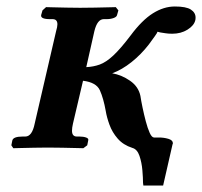

<svg xmlns="http://www.w3.org/2000/svg" viewBox="-20 -456 623 592"><path d="M153 -360Q155 -367 156 -372Q157 -377 157 -381Q157 -397 142 -397H134Q104 -397 107 -410L111 -424L122 -434Q122 -434 141 -433.5Q160 -433 185 -432.5Q210 -432 227 -432Q247 -432 272.5 -432.5Q298 -433 317.5 -433.5Q337 -434 337 -434L345 -424L341 -410Q340 -404 330.5 -400.5Q321 -397 309 -397H300Q280 -397 271 -360L246 -249Q268 -250 287.5 -257Q307 -264 329.5 -285Q352 -306 383 -347Q418 -394 451.5 -415Q485 -436 519 -436Q554 -436 568.5 -426.5Q583 -417 583 -402Q583 -396 582 -393Q578 -377 558 -364.5Q538 -352 511 -352Q499 -352 490 -353.5Q481 -355 474 -356Q471 -357 468.5 -357.5Q466 -358 465 -358Q466 -356 457.5 -344.5Q449 -333 439 -319Q415 -288 385.5 -264.5Q356 -241 326 -230Q355 -225 381 -207Q407 -189 413 -160Q415 -146 419.5 -124.5Q424 -103 429.5 -82Q435 -61 441.5 -46.5Q448 -32 455 -32H471Q485 -32 499 -28Q513 -24 513 -14Q513 -12 512 -11L483 116H422Q422 114 421.5 111.5Q421 109 421 108Q421 93 419 69Q417 45 410 24.5Q403 4 388 0Q360 -9 343 -28.5Q326 -48 317.5 -71.5Q309 -95 306 -114Q299 -153 288 -177.5Q277 -202 236 -207L205 -75Q202 -62 202 -53Q202 -35 217 -35H225Q237 -35 245.5 -32Q254 -29 252 -23L249 -8L237 1Q237 1 217.5 0.5Q198 0 172.5 -0.5Q147 -1 127 -1Q110 -1 84.5 -0.5Q59 0 40 0.5Q21 1 21 1L15 -8L18 -23Q21 -35 50 -35H58Q79 -35 87 -75Z"/></svg>

Font: Libertinus Serif SemiBold
Style: Italic
Weight: 600
Italic angle: -11.5°
Designer: Philipp H. Poll, Khaled Hosny
Foundry: Caleb Maclennan
Version: Version 7.051;RELEASE